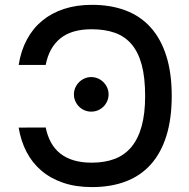

<svg xmlns="http://www.w3.org/2000/svg" viewBox="-20 -757 775 787"><path d="M167.3 -234.4Q174.4 -199.6 189.3 -172.6Q204.2 -145.6 227.6 -127.3Q251.1 -109 283 -99.6Q315 -90.2 356.2 -90.2Q409.4 -90.2 450.3 -105.8Q491.1 -121.4 518.8 -154.8Q546.5 -188.2 560.7 -239.9Q574.9 -291.5 574.9 -363.6Q574.9 -439.3 560.9 -491.3Q546.9 -543.3 519.2 -575.8Q491.5 -608.3 450.5 -622.7Q409.4 -637.1 355.8 -637.1Q273.1 -637.1 226.9 -599.3Q180.8 -561.4 167.3 -490.8H56.5Q65.7 -549 90.2 -594.8Q114.7 -640.6 153.1 -672.2Q191.4 -703.8 242.7 -720.5Q294 -737.2 356.9 -737.2Q434.3 -737.2 495 -714.1Q555.8 -691.1 597.7 -644.4Q639.6 -597.7 661.8 -527.5Q683.9 -457.4 683.9 -363.6Q683.9 -269.9 661.9 -199.8Q639.9 -129.6 598 -82.9Q556.1 -36.2 495.2 -13.1Q434.3 9.9 356.9 9.9Q290.5 9.9 238.5 -8Q186.4 -25.9 149 -58.1Q111.5 -90.2 88.4 -135.1Q65.3 -180 56.5 -234ZM354 -441.1Q368.6 -441.1 381.6 -435.4Q394.5 -429.7 404.1 -420.1Q413.7 -410.5 419.4 -397.7Q425.1 -384.9 425.1 -370.4Q425.1 -355.5 419.4 -342.5Q413.7 -329.5 404.1 -320Q394.5 -310.4 381.6 -304.9Q368.6 -299.4 354 -299.4Q339.5 -299.4 326.5 -304.9Q313.6 -310.4 304 -320Q294.4 -329.5 288.7 -342.5Q283 -355.5 283 -370.4Q283 -384.9 288.7 -397.7Q294.4 -410.5 304 -420.1Q313.6 -429.7 326.5 -435.4Q339.5 -441.1 354 -441.1Z"/></svg>

Font: Cannonade Med
Style: Regular
Weight: 500
Designer: Rasmus Andersson
Foundry: rsms
Version: Version 3.012;git-f93a4a705